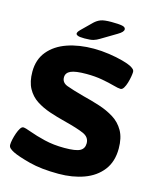

<svg xmlns="http://www.w3.org/2000/svg" viewBox="-129 -962 857 1057"><g transform="rotate(15 300.0 -433.5)"><path d="M307 8Q208 8 139.5 -10Q71 -28 41 -43Q27 -50 18 -58Q9 -66 9 -78Q9 -90 13 -108.5Q17 -127 23.5 -145.5Q30 -164 38 -176.5Q46 -189 55 -189Q66 -189 101 -176Q136 -163 187.5 -150.5Q239 -138 301 -138Q366 -138 390 -151Q414 -164 414 -194Q414 -229 378 -245Q342 -261 263 -281Q219 -292 176 -306.5Q133 -321 98.5 -343.5Q64 -366 43.5 -403.5Q23 -441 23 -498Q23 -568 62 -615Q101 -662 167.5 -685Q234 -708 318 -708Q361 -708 405.5 -701.5Q450 -695 484.5 -685.5Q519 -676 534 -668Q545 -662 552 -655.5Q559 -649 559 -639Q559 -630 556 -612.5Q553 -595 547.5 -576.5Q542 -558 534 -545Q526 -532 516 -532Q503 -532 474.5 -540Q446 -548 405 -555.5Q364 -563 315 -563Q252 -563 225.5 -551Q199 -539 199 -513Q199 -483 231 -471Q263 -459 329 -441Q378 -429 424.5 -414Q471 -399 509 -375.5Q547 -352 569.5 -312.5Q592 -273 592 -212Q592 -137 554 -88Q516 -39 451.5 -15.5Q387 8 307 8ZM253 -749Q224 -749 214 -753.5Q204 -758 204 -764Q204 -768 207 -773.5Q210 -779 219 -788L277 -845Q293 -860 312 -867.5Q331 -875 373 -875Q415 -875 434.5 -871Q454 -867 454 -854Q454 -847 447 -839Q440 -831 423 -821L336 -769Q320 -759 303.5 -754Q287 -749 253 -749Z"/></g></svg>

Font: Asap Expanded ExtraBold
Style: Regular
Weight: 800
Width: 7
Designer: Pablo Cosgaya
Foundry: Omnibus-Type
Version: Version 3.001; ttfautohint (v1.8.4.7-5d5b)